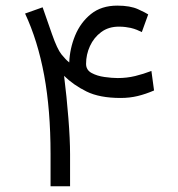

<svg xmlns="http://www.w3.org/2000/svg" viewBox="-20 -653 623 673"><path d="M129.4 -627.4 162.1 -533.7Q180.7 -480.5 195.6 -462.2Q210.4 -443.8 222.7 -434.1Q224.6 -482.9 243.4 -528.6Q262.2 -574.2 298.8 -603.8Q335.4 -633.3 391.1 -633.3Q436.5 -633.3 464.1 -620.6Q491.7 -607.9 499.5 -602.5L477.1 -540.5Q469.2 -544.4 460 -548.3Q450.7 -552.2 438 -555.2Q429.7 -557.1 419.4 -558.3Q409.2 -559.6 396.5 -559.6Q360.4 -559.6 334.7 -540.5Q309.1 -521.5 295.4 -491.7Q281.7 -461.9 281.7 -429.2Q281.7 -407.7 301 -397.2Q320.3 -386.7 346.4 -383.1Q372.6 -379.4 392.6 -379.4Q424.8 -379.4 453.9 -386.5Q482.9 -393.6 510.7 -404.3L520 -335.9Q490.7 -323.2 462.6 -316.4Q434.6 -309.6 402.8 -309.6Q329.1 -309.6 283.2 -332.3Q237.3 -355 204.6 -387.2Q213.9 -313 219.7 -239Q225.6 -165 225.6 -112.3V0H157.2V-113.8Q157.2 -267.6 134.8 -389.2Q112.3 -510.7 67.9 -605.5Z"/></svg>

Font: Vazir Light FD-WOL-UI
Style: Light-FD-WOL-UI
Weight: 300
Designer: Saber Rastikerdar
Foundry: Saber Rastikerdar
Version: Version 30.0.0